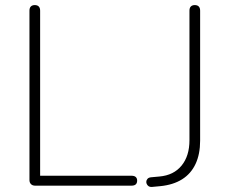

<svg xmlns="http://www.w3.org/2000/svg" viewBox="-20 -731 904 756"><path d="M118 0Q108 0 102 -6Q96 -12 96 -22V-689Q96 -700 101.5 -705.5Q107 -711 117 -711Q127 -711 132.5 -705.5Q138 -700 138 -689V-39H498Q509 -39 514.5 -34Q520 -29 520 -20Q520 -10 514.5 -5Q509 0 498 0ZM579 5Q568 6 562 -0.5Q556 -7 556 -15Q556 -21 560.5 -26.5Q565 -32 575 -33L608 -36Q664 -41 695 -79Q726 -117 726 -179V-689Q726 -700 731.5 -705.5Q737 -711 747 -711Q757 -711 762.5 -705.5Q768 -700 768 -689V-177Q768 -124 750 -85.5Q732 -47 697 -25Q662 -3 611 2Z"/></svg>

Font: Nunito ExtraLight
Style: Regular
Weight: 200
Designer: Vernon Adams
Foundry: Vernon Adams
Version: Version 3.602;April 4, 2023;FontCreator 14.0.0.2856 64-bit